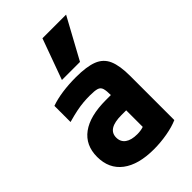

<svg xmlns="http://www.w3.org/2000/svg" viewBox="-238 -878 976 976"><g transform="rotate(-45 250.0 -390.0)"><path d="M267 10Q156 10 95.5 -36Q35 -82 35 -167Q35 -251 95.5 -295.5Q156 -340 271 -340H376V-230H273Q173 -230 173 -168Q173 -137 196 -120.5Q219 -104 261 -104Q286 -104 305.5 -110.5Q325 -117 343 -131L307 -58V-336Q307 -371 302 -387.5Q297 -404 280.5 -409Q264 -414 230 -414Q205 -414 182 -412Q159 -410 131.5 -404.5Q104 -399 65 -388V-504Q101 -517 147 -523.5Q193 -530 245 -530Q322 -530 365.5 -513Q409 -496 427 -454.5Q445 -413 445 -340V-22Q411 -7 363 1.5Q315 10 267 10ZM315 -570H185L265 -790H435Z"/></g></svg>

Font: M PLUS 1 Code
Style: Bold
Weight: 700
Designer: Coji Morishita
Foundry: UNDERFOREST DESIGN
Version: Version 1.002